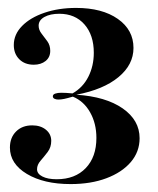

<svg xmlns="http://www.w3.org/2000/svg" viewBox="-20 -715 394 480"><path d="M156.5 -254.8Q89.5 -254.8 47.2 -280.2Q4.8 -305.6 4.8 -346Q4.8 -371 20.2 -386.3Q35.5 -401.6 60.5 -401.6Q81.5 -401.6 94.8 -390.7Q108.1 -379.8 108.1 -362.9Q108.1 -346.8 99.2 -335.1Q90.3 -323.4 81.5 -313.3Q72.6 -303.2 72.6 -291.9Q72.6 -280.6 85.9 -273.8Q99.2 -266.9 121.8 -266.9Q167.7 -266.9 194.4 -294.8Q221 -322.6 221 -370.2Q221 -406.5 205.2 -434.3Q189.5 -462.1 162.1 -473.4Q148.4 -469.4 140.3 -467.7Q132.3 -466.1 125.8 -466.1Q120.2 -466.1 116.1 -468.1Q112.1 -470.2 112.1 -474.2Q112.1 -479 118.1 -481Q124.2 -483.1 133.1 -483.1Q139.5 -483.1 146 -482.7Q152.4 -482.3 161.3 -481.5Q187.1 -496 200.8 -523Q214.5 -550 214.5 -583.1Q214.5 -627.4 191.1 -654Q167.7 -680.6 128.2 -680.6Q105.6 -680.6 91.1 -672.6Q76.6 -664.5 76.6 -650.8Q76.6 -640.3 83.9 -631Q91.1 -621.8 98.4 -611.7Q105.6 -601.6 105.6 -587.9Q105.6 -571.8 94 -562.5Q82.3 -553.2 64.5 -553.2Q41.9 -553.2 28.2 -566.9Q14.5 -580.6 14.5 -602.4Q14.5 -629 35.1 -650Q55.6 -671 91.1 -683.1Q126.6 -695.2 170.2 -695.2Q235.5 -695.2 274.6 -667.7Q313.7 -640.3 313.7 -595.2Q313.7 -553.2 276.2 -522.2Q238.7 -491.1 171 -478.2Q244.4 -473.4 286.7 -444Q329 -414.5 329 -369.4Q329 -335.5 306.9 -309.7Q284.7 -283.9 246 -269.4Q207.3 -254.8 156.5 -254.8Z"/></svg>

Font: Playfair 144pt
Style: Bold
Weight: 700
Version: Version 2.001;gftools[0.9.30]